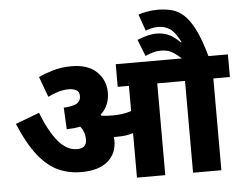

<svg xmlns="http://www.w3.org/2000/svg" viewBox="-58 -968 1311 1040"><g transform="rotate(-5 597.0 -448.0)"><path d="M541 -211Q541 -139 491 -97.5Q441 -56 348 -56Q283 -56 225.5 -81Q168 -106 116.5 -169.5Q65 -233 17 -347L147 -396Q186 -295 232.5 -238.5Q279 -182 336 -182Q388 -182 388 -230Q388 -270 363 -302Q329 -295 289 -294L283 -412Q337 -415 356.5 -428.5Q376 -442 376 -467Q376 -491 359 -500Q342 -509 319 -509Q290 -509 261.5 -500.5Q233 -492 205 -478L164 -589Q198 -605 243.5 -618.5Q289 -632 344 -632Q433 -632 480.5 -586.5Q528 -541 528 -473Q528 -401 478 -356Q480 -353 483 -351Q495 -349 509.5 -348Q524 -347 542 -347Q571 -347 596 -350.5Q621 -354 645 -362V-499H584V-622H1194V-499H1104V0H950V-499H799V0H645V-242Q624 -235 602.5 -232.5Q581 -230 559 -230Q550 -230 540 -230Q541 -221 541 -211ZM951 -615Q924 -641 904.5 -653.5Q885 -666 868.5 -670Q852 -674 833 -674Q811 -674 790.5 -668Q770 -662 749 -652L713 -743Q740 -754 766.5 -761Q793 -768 818 -768Q853 -768 882 -755.5Q911 -743 946 -709L950 -710Q921 -767 893.5 -785Q866 -803 830 -803Q796 -803 762 -789L730 -879Q750 -886 777.5 -891Q805 -896 837 -896Q875 -896 910 -887.5Q945 -879 976 -851.5Q1007 -824 1035.5 -767.5Q1064 -711 1090 -615Z"/></g></svg>

Font: Noto Sans ExtraBold
Style: Regular
Weight: 800
Designer: Monotype Design Team
Foundry: Monotype Imaging Inc.
Version: Version 2.007